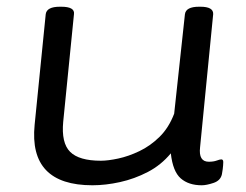

<svg xmlns="http://www.w3.org/2000/svg" viewBox="-20 -545 733 571"><path d="M255 6Q65 6 83 -174L116 -503Q119 -525 158 -525H162Q203 -525 200 -503L168 -183Q162 -120 188.5 -93.5Q215 -67 280 -67Q301 -67 331.5 -73.5Q362 -80 394.5 -95.5Q427 -111 454.5 -138Q482 -165 498 -207L530 -503Q533 -525 572 -525H576Q615 -525 614 -503L575 -107Q570 -64 601 -64Q615 -64 624.5 -67.5Q634 -71 638 -71Q644 -71 644 -63Q644 -62 643.5 -53Q643 -44 640 -27Q636 -8 615 -1Q594 6 580 6Q541 6 517.5 -14.5Q494 -35 488 -89Q459 -54 419.5 -33.5Q380 -13 337 -3.5Q294 6 255 6Z"/></svg>

Font: Asap Expanded Expanded Regular
Style: Italic
Weight: 400
Width: 7
Italic angle: -6°
Designer: Pablo Cosgaya
Foundry: Omnibus-Type
Version: Version 3.001; ttfautohint (v1.8.4.7-5d5b)